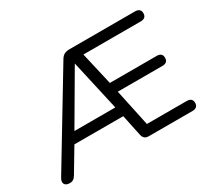

<svg xmlns="http://www.w3.org/2000/svg" viewBox="-135 -913 1252 1147"><g transform="rotate(-30 491.0 -340.0)"><path d="M50 7C71 7 83 -2 94 -21L189 -180H526L557 -33C562 -11 575 0 598 0H900C925 0 938 -12 938 -35C938 -57 925 -69 900 -69H625L571 -323H880C904 -323 917 -335 917 -358C917 -380 904 -392 880 -392H556L504 -618H900C925 -618 938 -630 938 -653C938 -675 925 -687 900 -687H448C419 -687 401 -678 387 -654L20 -46C4 -19 13 7 50 7ZM432 -596H433L511 -249H229Z"/></g></svg>

Font: SN Pro Book
Style: Regular
Weight: 350
Designer: Tobias Whetton
Foundry: Supernotes
Version: Version 1.003;Glyphs 3.3 (3324)